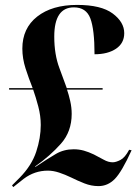

<svg xmlns="http://www.w3.org/2000/svg" viewBox="-20 -744 572 782"><path d="M381 14Q419 14 447.5 -15Q476 -44 516 -132L506 -134Q489 -102 470.5 -92.5Q452 -83 439 -83Q421 -83 402.5 -93.5Q384 -104 362 -115Q341 -125 321.5 -130.5Q302 -136 280 -136Q240 -136 207.5 -117Q175 -98 124 -64L123 -66Q184 -109 228 -158.5Q272 -208 272 -280Q272 -306 266 -332.5Q260 -359 253 -379H398V-385H252Q243 -411 222 -466.5Q201 -522 201 -595Q201 -714 281 -714Q331 -714 348 -669Q365 -624 365 -523Q419 -523 452.5 -545.5Q486 -568 486 -609Q486 -654 439 -689Q392 -724 294 -724Q192 -724 131.5 -676.5Q71 -629 71 -546Q71 -506 84 -465.5Q97 -425 113 -385H17V-379H115Q126 -348 136 -310Q146 -272 146 -235Q146 -182 127.5 -126Q109 -70 60 -20L29 11L34 18L77 -16Q121 -49 175 -49Q197 -49 221 -41Q245 -33 270 -21Q296 -8 324 3Q352 14 381 14Z"/></svg>

Font: Noto Serif Display SemiCondensed Extra
Style: Regular
Weight: 800
Width: 4
Designer: Monotype Design Team
Foundry: Monotype Imaging Inc.
Version: Version 1.900